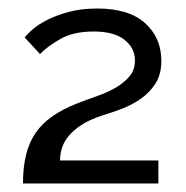

<svg xmlns="http://www.w3.org/2000/svg" viewBox="-20 -831 436 451"><path d="M34 -400Q34 -439 41.5 -468.5Q49 -498 64.5 -520Q80 -542 104 -558.5Q128 -575 161 -588Q184 -597 208.5 -605.5Q233 -614 252.5 -625.5Q272 -637 284.5 -652Q297 -667 297 -689Q297 -718 272.5 -737.5Q248 -757 200 -757Q152 -757 121 -739Q90 -721 74 -704L38 -743Q43 -750 56 -761.5Q69 -773 90.5 -784Q112 -795 141.5 -803Q171 -811 208 -811Q283 -811 321 -776.5Q359 -742 359 -688Q359 -656 345 -634.5Q331 -613 310 -598.5Q289 -584 265 -575Q241 -566 221 -560Q190 -550 170.5 -537Q151 -524 140 -510Q129 -496 125 -481.5Q121 -467 121 -454H352V-400Z"/></svg>

Font: Raleway Medium Alt1
Style: Regular
Weight: 500
Designer: Matt McInerney, Pablo Impallari, Rodrigo Fuenzalida
Foundry: Matt McInerney, Pablo Impallari, Rodrigo Fuenzalida
Version: Version 3.000g; ttfautohint (v1.5) -l 8 -r 28 -G 28 -x 14 -D